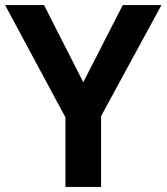

<svg xmlns="http://www.w3.org/2000/svg" viewBox="-20 -734 654 754"><path d="M307 -411 462 -714H614L377 -278V0H237V-273L0 -714H153Z"/></svg>

Font: Noto Sans UI
Style: Bold
Weight: 700
Designer: Monotype Design Team
Foundry: Monotype Imaging Inc.
Version: Version 1.901